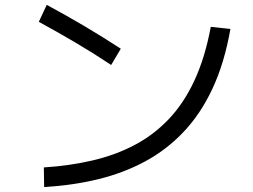

<svg xmlns="http://www.w3.org/2000/svg" viewBox="-20 -757 1040 789"><path d="M161.4 11.7 160.2 -69Q266.6 -75.8 360 -97.6Q453.4 -119.4 532 -160.5Q610.5 -201.6 672.7 -266.6Q734.9 -331.7 778.6 -425.4Q822.3 -519.1 846.2 -646.7L926.9 -638Q902.2 -497.7 853.2 -392.9Q804.2 -288.2 733.8 -214.3Q663.5 -140.4 575.1 -93Q486.7 -45.6 382.8 -20.4Q278.9 4.8 161.4 11.7ZM476.4 -556.8 436.8 -490Q363.1 -539.1 289 -582.7Q214.9 -626.3 139.5 -667.3L172.1 -737Q249 -695.7 325.3 -650.7Q401.5 -605.7 476.4 -556.8Z"/></svg>

Font: Murecho Thin
Style: Regular
Weight: 100
Designer: Neil Summerour
Foundry: Positype
Version: Version 1.010